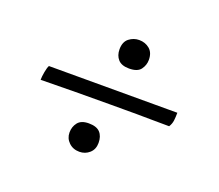

<svg xmlns="http://www.w3.org/2000/svg" viewBox="-78 -574 707 621"><g transform="rotate(20 275.0 -264.0)"><path d="M49 -237Q49 -248 52 -264.5Q55 -281 59 -288H501Q501 -273 499.5 -261Q498 -249 491 -238Q452 -238 426 -238.5Q400 -239 379.5 -239Q359 -239 337 -239Q315 -239 285 -239Q224 -239 168.5 -238.5Q113 -238 49 -237ZM246 -61Q224 -61 209.5 -75Q195 -89 195 -109Q195 -129 206.5 -143.5Q218 -158 244 -158Q271 -158 283 -145Q295 -132 295 -109Q295 -87 280.5 -74Q266 -61 246 -61ZM305 -369Q279 -369 267 -382.5Q255 -396 255 -417Q255 -443 270.5 -455Q286 -467 305 -467Q326 -467 341 -454.5Q356 -442 356 -417Q356 -399 345 -384Q334 -369 305 -369Z"/></g></svg>

Font: Vollkorn
Style: Italic
Weight: 400
Italic angle: -11°
Designer: Friedrich Althausen
Foundry: Friedrich Althausen
Version: Version 5.001